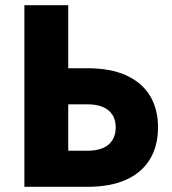

<svg xmlns="http://www.w3.org/2000/svg" viewBox="-20 -720 663 740"><path d="M74 -700V0H243V-700ZM180 -318H317Q351 -318 375.5 -308Q400 -298 413 -278Q426 -258 426 -229Q426 -200 413 -179.5Q400 -159 375.5 -149Q351 -139 317 -139H180V0H317Q406 0 466.5 -27.5Q527 -55 558 -106.5Q589 -158 589 -229Q589 -300 558 -351Q527 -402 466.5 -429.5Q406 -457 317 -457H180Z"/></svg>

Font: Glinicke Jost Bold
Style: Bold
Weight: 700
Version: Version 3.710